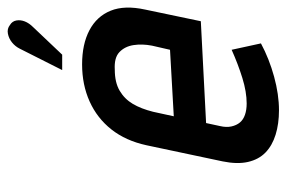

<svg xmlns="http://www.w3.org/2000/svg" viewBox="-146 -604 762 511"><g transform="rotate(-90 235.5 -348.0)"><path d="M419 -641Q430 -652 434.5 -663.5Q439 -675 437 -686Q435 -697 425 -703Q415 -711 402 -708.5Q389 -706 378.5 -697.5Q368 -689 362 -677L305 -564H346ZM156 -144 164 -181 435 -195 466 -343Q478 -398 463 -435Q448 -472 411 -491.5Q374 -511 320 -511Q266 -511 221.5 -491Q177 -471 147 -433Q117 -395 105 -340L62 -137Q54 -98 60.5 -69.5Q67 -41 85.5 -23Q104 -5 133 4Q162 13 198 13Q240 13 287.5 0Q335 -13 376 -35L359 -113Q321 -96 284 -84.5Q247 -73 216 -73Q199 -73 186 -77.5Q173 -82 165.5 -91Q158 -100 155 -113.5Q152 -127 156 -144ZM370 -325 359 -277 182 -267 194 -322Q202 -354 215 -376Q228 -398 250 -411Q272 -424 306 -424Q338 -426 353 -411.5Q368 -397 371.5 -374Q375 -351 370 -325Z"/></g></svg>

Font: Advent Pro SemiBold
Style: Italic
Weight: 600
Italic angle: -12°
Version: Version 3.000